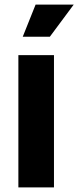

<svg xmlns="http://www.w3.org/2000/svg" viewBox="-20 -816 341 836"><path d="M60 0V-576H215V0ZM79 -656 135 -796H301L197 -656Z"/></svg>

Font: BDO Grotesk
Style: Bold
Weight: 700
Designer: Deni Anggara
Foundry: Lokal Container
Version: Version 2.000